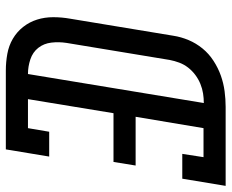

<svg xmlns="http://www.w3.org/2000/svg" viewBox="-86 -688 775 642"><g transform="rotate(90 301.0 -367.5)"><path d="M216 0Q188 0 160.5 -5Q133 -10 110 -23.5Q87 -37 70.5 -58Q54 -79 46 -104.5Q38 -130 38 -158.5Q38 -187 43 -215L100 -560Q104 -586 114.5 -611Q125 -636 142.5 -657.5Q160 -679 184 -694.5Q208 -710 233.5 -719Q259 -728 285.5 -731.5Q312 -735 338 -735H602L578 -590H495L506 -661H409L371 -434H534L522 -360H359L312 -74H409L421 -145H504L480 0ZM228 -74 325 -662Q309 -662 293 -659.5Q277 -657 261 -650.5Q245 -644 231 -633.5Q217 -623 206.5 -609.5Q196 -596 190 -580Q184 -564 181 -548L124 -203Q120 -177 123 -152Q126 -127 140.5 -108.5Q155 -90 179 -82Q203 -74 228 -74Z"/></g></svg>

Font: Iosevka Curly Slab Extended
Style: Italic
Weight: 400
Width: 7
Italic angle: -9°
Monospace: yes
Designer: Belleve Invis
Foundry: Belleve Invis
Version: Version 11.1.0; ttfautohint (v1.8.3)